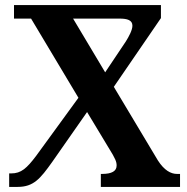

<svg xmlns="http://www.w3.org/2000/svg" viewBox="-20 -734 736 754"><path d="M16 0H49C112 0 138 -32 185 -98L322 -294L407 -153C434 -110 438 -98 438 -84C438 -62 419 -51 381 -51H376V0H687V-51H675C651 -51 625 -65 600 -104L427 -393L612 -663V-714H35V-661H102L288 -350L122 -122C85 -73 63 -53 24 -53H16ZM393 -450 267 -661H449C480 -661 500 -655 500 -633C500 -616 486 -590 474 -571Z"/></svg>

Font: Noto Serif Georgian SemiCondensed Bold
Style: Regular
Weight: 700
Width: 4
Designer: Monotype Design Team, Akaki Razmadze
Foundry: Google LLC
Version: Version 2.003